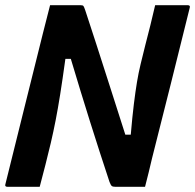

<svg xmlns="http://www.w3.org/2000/svg" viewBox="-31 -720 752 740"><path d="M122 0H-2Q-14 0 -10 -11Q26 -157 62.5 -303Q99 -449 135 -594Q142 -620 148.5 -647Q155 -674 162 -700H279Q288 -700 290.5 -697Q293 -694 298 -679Q315 -628 339.5 -552Q364 -476 393 -385.5Q422 -295 452 -201H473Q479 -271 485 -319.5Q491 -368 497 -404Q503 -440 511 -473Q519 -506 529 -546Q539 -584 548.5 -622.5Q558 -661 567 -700H692Q704 -700 700 -689Q664 -544 628 -399.5Q592 -255 555 -110Q549 -83 542 -55.5Q535 -28 528 0H414Q404 0 400 -3Q396 -6 391 -19Q315 -248 242 -493H221Q210 -413 201 -356.5Q192 -300 183.5 -256.5Q175 -213 165 -170Q155 -127 144 -84.5Q133 -42 122 0Z"/></svg>

Font: Recursive Sn Lnr St
Style: Bold Italic
Weight: 700
Italic angle: -15°
Version: Version 1.079;hotconv 1.0.112;makeotfexe 2.5.65598; ttfautoh